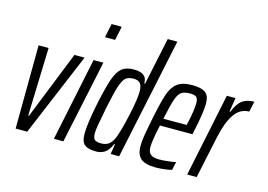

<svg xmlns="http://www.w3.org/2000/svg" viewBox="-98 -934 1585 1134"><g transform="rotate(15 694.5 -367.5)"><path d="M68 0 72 -510H133L120 -94H125L291 -510H353L139 0Z M438 -658 456 -743H518L500 -658ZM302 0 408 -510H468L360 0Z M469 -76Q469 -134 493 -254Q516 -366 534.5 -420Q553 -474 579.5 -496Q606 -518 652 -518Q694 -518 714 -502.5Q734 -487 733 -454H738L799 -743H858L701 0H649L659 -62H654Q637 -21 613.5 -6.5Q590 8 562 8Q512 8 490.5 -10Q469 -28 469 -76ZM659 -112Q677 -162 698 -258Q719 -354 719 -401Q719 -435 706.5 -450Q694 -465 666 -465Q634 -465 617.5 -451Q601 -437 587 -394.5Q573 -352 553 -255L548 -228Q539 -183 533 -148.5Q527 -114 527 -96Q527 -65 538.5 -55.5Q550 -46 579 -46Q608 -46 627 -61.5Q646 -77 659 -112Z M807 -92Q807 -119 812.5 -154Q818 -189 831 -254Q853 -365 870 -417Q887 -469 918.5 -493.5Q950 -518 1009 -518Q1067 -518 1091.5 -499Q1116 -480 1116 -433Q1116 -377 1089 -255L1086 -238H887Q865 -141 865 -102Q865 -69 881.5 -56Q898 -43 935 -43Q955 -43 986.5 -46.5Q1018 -50 1035 -54L1024 -4Q1008 1 980 4.5Q952 8 926 8Q863 8 835 -15Q807 -38 807 -92ZM1038 -282 1044 -307Q1060 -381 1060 -422Q1060 -449 1048.5 -458Q1037 -467 1011 -467Q976 -467 958 -455Q940 -443 927 -406Q914 -369 896 -282Z M1223 -510H1276L1262 -424H1267Q1289 -479 1317.5 -498.5Q1346 -518 1389 -518L1375 -454Q1320 -454 1285 -403.5Q1250 -353 1230 -258L1175 0H1117Z"/></g></svg>

Font: Saira Ultra Condensed
Style: Italic
Weight: 400
Width: 1
Italic angle: -12°
Designer: Hector Gatti with collaboration of the Omnibus-Type team
Foundry: Omnibus-Type
Version: Version 1.001; ttfautohint (v1.8)